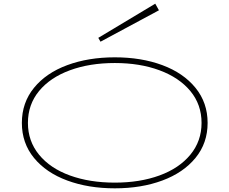

<svg xmlns="http://www.w3.org/2000/svg" viewBox="-20 -1012 1249 1045"><path d="M99 -343Q99 -453 165 -534Q231 -615 346 -657.5Q461 -700 605 -700Q749 -700 863.5 -657.5Q978 -615 1044 -534Q1110 -453 1110 -343Q1110 -233 1044 -152.5Q978 -72 863.5 -29.5Q749 13 605 13Q461 13 346 -29.5Q231 -72 165 -152.5Q99 -233 99 -343ZM1077 -343Q1077 -443 1016 -516.5Q955 -590 848 -629.5Q741 -669 605 -669Q468 -669 360.5 -629.5Q253 -590 192.5 -516.5Q132 -443 132 -343Q132 -244 192.5 -170Q253 -96 360.5 -57Q468 -18 605 -18Q741 -18 848 -57Q955 -96 1016 -170Q1077 -244 1077 -343ZM527 -785 845 -956 825 -992 515 -806Z"/></svg>

Font: BioRhyme Expanded ExtraLight
Style: Regular
Weight: 275
Width: 7
Designer: Aoife Mooney
Foundry: Aoife Mooney Type
Version: Version 1.001